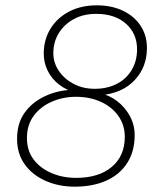

<svg xmlns="http://www.w3.org/2000/svg" viewBox="-20 -691 603 720"><path d="M260 9Q200 9 150.5 -13Q101 -35 72.5 -75Q44 -115 44 -170Q44 -229 72.5 -268.5Q101 -308 148 -330Q195 -352 247 -354L260 -345Q229 -353 202 -373.5Q175 -394 159.5 -424.5Q144 -455 144 -490Q144 -541 168.5 -582Q193 -623 238 -647Q283 -671 343 -671Q399 -671 441.5 -650.5Q484 -630 507.5 -594Q531 -558 531 -511Q531 -440 485.5 -391Q440 -342 359 -334L352 -342Q389 -335 419 -312Q449 -289 467 -256Q485 -223 485 -184Q485 -124 457.5 -80.5Q430 -37 379.5 -14Q329 9 260 9ZM266 -24Q350 -24 399 -65Q448 -106 448 -178Q448 -222 424 -256Q400 -290 358.5 -309Q317 -328 265 -328Q217 -328 175 -310Q133 -292 107 -257.5Q81 -223 81 -173Q81 -126 106 -93Q131 -60 173 -42Q215 -24 266 -24ZM335 -358Q382 -358 418 -376.5Q454 -395 474 -429Q494 -463 494 -506Q494 -565 452.5 -602Q411 -639 341 -639Q292 -639 256 -619Q220 -599 200 -566Q180 -533 180 -491Q180 -456 200.5 -425.5Q221 -395 256 -376.5Q291 -358 335 -358Z"/></svg>

Font: Kantumruy Pro ExtraLight
Style: Italic
Weight: 250
Italic angle: -13°
Version: Version 1.002